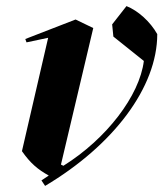

<svg xmlns="http://www.w3.org/2000/svg" viewBox="-20 -572 536 630"><path d="M128 38C353 -96 496 -286 496 -460C473 -501 433 -537 395 -552L348 -492L352 -452L452 -372C438 -258 329 -116 188 -28L180 -32L286 -480L228 -508L63 -444L67 -433L138 -448L52 -76C80 -36 104 -16 140 4L116 20Z"/></svg>

Font: Mazius Display Extra Italic
Style: Bold
Weight: 700
Italic angle: -17°
Designer: Alberto Casagrande & Collletttivo
Foundry: Collletttivo
Version: Version 2.000;Glyphs 3.2 (3217)